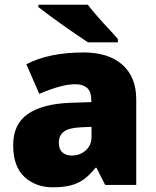

<svg xmlns="http://www.w3.org/2000/svg" viewBox="-20 -786 663 816"><path d="M336 -563Q441 -563 500 -511Q559 -459 559 -363V0H427L390 -73H386Q363 -44 338.5 -25.5Q314 -7 282 1.5Q250 10 204 10Q132 10 84 -34Q36 -78 36 -169Q36 -258 97.5 -301Q159 -344 276 -349L368 -352V-360Q368 -397 350 -412.5Q332 -428 301 -428Q268 -428 228 -416.5Q188 -405 147 -387L92 -513Q140 -538 200.5 -550.5Q261 -563 336 -563ZM325 -245Q273 -243 251.5 -226.5Q230 -210 230 -180Q230 -152 245 -138.5Q260 -125 285 -125Q320 -125 344.5 -147Q369 -169 369 -204V-247ZM353 -766Q370 -744 393.5 -717Q417 -690 441 -664.5Q465 -639 481 -620V-606H354Q334 -619 305.5 -638.5Q277 -658 246.5 -679.5Q216 -701 188.5 -721.5Q161 -742 143 -756V-766Z"/></svg>

Font: Noto Sans Myanmar Black
Style: Regular
Weight: 900
Designer: Monotype Design Team
Foundry: Monotype Imaging Inc.
Version: Version 2.107; ttfautohint (v1.8.4.7-5d5b)